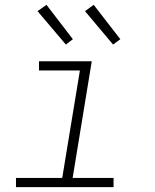

<svg xmlns="http://www.w3.org/2000/svg" viewBox="-20 -773 640 793"><path d="M46 0V-38H237L310 -482H141V-520H359L280 -38H449V0ZM447 -589 331 -727 367 -753 477 -611ZM252 -589 135 -727 172 -753 281 -611Z"/></svg>

Font: Iosevka SS04 XLt Ex
Style: Italic
Weight: 200
Width: 7
Italic angle: -9°
Monospace: yes
Designer: Belleve Invis
Foundry: Belleve Invis
Version: Version 19.0.0; ttfautohint (v1.8.4)